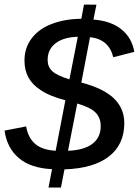

<svg xmlns="http://www.w3.org/2000/svg" viewBox="-26 -761 615 851"><path d="M524.9 -215.3Q524.9 -120.6 457 -67.6Q389.2 -14.6 259.8 -10.3L244.1 70.3H189L204.6 -11.2Q110.4 -15.6 57.6 -60.3Q4.9 -105 -5.9 -182.1L89.8 -200.7Q99.1 -148.9 130.6 -122.6Q162.1 -96.2 220.7 -92.8L263.7 -316.4Q190.4 -335.9 151.9 -363.3Q117.7 -385.7 100.1 -417.5Q82.5 -449.2 82.5 -492.2Q82.5 -548.8 113.8 -590.3Q145 -632.3 203.1 -654.8Q261.2 -677.2 334.5 -677.7L346.2 -740.7L401.4 -740.2L388.2 -674.3Q465.3 -668.5 512 -631.1Q558.6 -593.8 569.3 -531.2L476.1 -507.3Q456.5 -587.4 373 -596.2L334.5 -395Q432.1 -369.6 478.5 -325.2Q524.9 -280.8 524.9 -215.3ZM185.1 -495.1Q185.1 -465.3 205.1 -446Q225.1 -426.8 281.7 -409.2L318.8 -598.1Q255.4 -596.2 220.2 -569.1Q185.1 -542 185.1 -495.1ZM420.4 -201.7Q420.4 -239.7 397 -262.7Q373.5 -285.6 316.4 -302.2L275.4 -92.8Q345.7 -95.2 383.1 -123.3Q420.4 -151.4 420.4 -201.7Z"/></svg>

Font: Arimo Medium
Style: Italic
Weight: 500
Italic angle: -12°
Designer: Steve Matteson
Foundry: Monotype Imaging Inc.
Version: Version 1.33